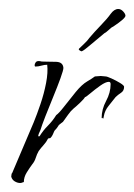

<svg xmlns="http://www.w3.org/2000/svg" viewBox="-20 -388 299 427"><path d="M25 19Q19 19 13 15.5Q7 12 5 5Q5 4 5.5 0.5Q6 -3 7 -3L55 -116Q62 -133 70 -156.5Q78 -180 82.5 -203.5Q87 -227 85 -244Q79 -244 72 -242Q65 -240 59 -240Q57 -240 57 -243Q57 -246 59.5 -249.5Q62 -253 69 -252Q71 -251 78 -251Q90 -251 105 -250.5Q120 -250 121 -237Q121 -232 114.5 -214Q108 -196 98.5 -173Q89 -150 81 -129.5Q73 -109 70 -99Q65 -89 65 -85H68Q76 -98 86.5 -108.5Q97 -119 105 -132Q111 -136 123 -151.5Q135 -167 148.5 -183.5Q162 -200 174 -207Q176 -208 183 -212.5Q190 -217 191 -218Q194 -218 197.5 -218.5Q201 -219 204 -219Q207 -219 209.5 -218.5Q212 -218 215 -218Q218 -218 228 -213.5Q238 -209 247 -203.5Q256 -198 256 -195Q256 -186 249 -181.5Q242 -177 237 -172Q230 -163 221.5 -152.5Q213 -142 211 -130L210 -125L209 -124Q209 -124 208.5 -125Q208 -126 207 -126L206 -125Q206 -145 216 -163.5Q226 -182 226 -201Q226 -206 222 -206Q215 -206 203 -197.5Q191 -189 181 -180.5Q171 -172 169 -172Q167 -168 157.5 -159Q148 -150 144 -147Q137 -141 131.5 -133Q126 -125 120 -117Q119 -116 116 -114Q113 -112 111 -110Q107 -103 101 -97Q99 -93 97.5 -89Q96 -85 92 -81L87 -80Q83 -72 77 -65.5Q71 -59 66 -52Q62 -45 59.5 -37Q57 -29 52 -23Q46 -15 39.5 -4.5Q33 6 33 17H32Q28 19 25 19ZM162 -274H161Q160 -274 157 -276Q154 -278 156 -280Q158 -282 166.5 -290Q175 -298 179 -304Q190 -317 204.5 -332Q219 -347 226 -357Q234 -368 243 -368Q249 -368 254 -362.5Q259 -357 259 -353Q259 -347 232 -329Q228 -327 227 -326L219 -319Q216 -316 212 -314Q196 -301 181.5 -288.5Q167 -276 162 -274Z"/></svg>

Font: Qwitcher Grypen
Style: Regular
Weight: 400
Designer: Robert E. Leuschke
Foundry: Robert E. Leuschke
Version: Version 1.100; ttfautohint (v1.8.3)